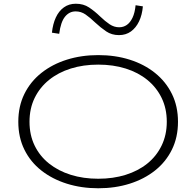

<svg xmlns="http://www.w3.org/2000/svg" viewBox="-20 -995 1051 1028"><path d="M506 13Q416 13 338 -11.5Q260 -36 201.5 -82Q143 -128 110.5 -194Q78 -260 78 -343Q78 -426 110.5 -492Q143 -558 201.5 -604.5Q260 -651 338 -675.5Q416 -700 506 -700Q597 -700 674.5 -675.5Q752 -651 810 -604.5Q868 -558 900.5 -492Q933 -426 933 -343Q933 -260 900.5 -194Q868 -128 810 -82Q752 -36 674.5 -11.5Q597 13 506 13ZM506 -38Q586 -38 653 -59Q720 -80 769 -119.5Q818 -159 845.5 -216Q873 -273 873 -343Q873 -414 845.5 -470.5Q818 -527 769 -567Q720 -607 653 -628Q586 -649 506 -649Q426 -649 359 -628Q292 -607 242.5 -567Q193 -527 165.5 -470.5Q138 -414 138 -343Q138 -272 165.5 -215.5Q193 -159 242.5 -119.5Q292 -80 359 -59Q426 -38 506 -38ZM617 -807Q578 -807 548.5 -827Q519 -847 490 -874Q462 -901 438 -917.5Q414 -934 385 -934Q351 -934 328 -905.5Q305 -877 297 -814L258 -820Q263 -867 279 -901.5Q295 -936 322 -955.5Q349 -975 386 -975Q427 -975 457 -955Q487 -935 516 -907Q543 -881 567 -865Q591 -849 618 -849Q641 -849 659 -861.5Q677 -874 689.5 -900Q702 -926 706 -967L745 -961Q741 -915 724.5 -880.5Q708 -846 681 -826.5Q654 -807 617 -807Z"/></svg>

Font: BioRhyme SemiExpanded Light
Style: Regular
Weight: 300
Width: 6
Designer: Aoife Mooney
Foundry: Aoife Mooney Type
Version: Version 1.600;gftools[0.9.33]